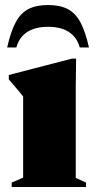

<svg xmlns="http://www.w3.org/2000/svg" viewBox="-20 -743 380 763"><path d="M282.5 -510 281 -399.5V-36L322 -17.5V0H26.5V-17.5L72 -37V-359.5Q65.5 -368 57.8 -377.2Q50 -386.5 39.8 -398.5Q29.5 -410.5 15 -427.5V-445L265.5 -510ZM171 -636.5Q138 -636.5 112.8 -627.8Q87.5 -619 70.2 -601Q53 -583 45 -554.5H8.5Q23 -619 43 -655.5Q63 -692 93.8 -707.5Q124.5 -723 171 -723Q217.5 -723 248.2 -707.5Q279 -692 299 -655.5Q319 -619 333.5 -554.5H297Q289 -583 271.8 -601Q254.5 -619 229.2 -627.8Q204 -636.5 171 -636.5Z"/></svg>

Font: Newsreader 60pt ExtraBold
Style: Regular
Weight: 800
Designer: Hugues Gentile
Foundry: Production Type
Version: Version 1.003